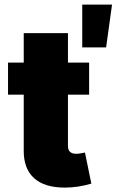

<svg xmlns="http://www.w3.org/2000/svg" viewBox="-20 -823 517 851"><path d="M15.6 -545.5H85.2V-676.1H281.2V-545.5H375V-403.4H281.2V-175.4Q281.2 -141.3 318.2 -141.3Q322.4 -141.3 327.9 -142Q333.5 -142.8 339 -143.6Q344.5 -144.5 349.3 -145.4Q354 -146.3 356.5 -147L384.9 -9.2Q325.6 8.5 267.4 8.5Q176.8 8.5 130.5 -33.9Q84.2 -76.3 85.2 -157V-403.4H15.6ZM476.6 -802.6 450.3 -612.9H344.5V-802.6Z"/></svg>

Font: Inter P Black
Style: Regular
Weight: 900
Designer: Rasmus Andersson
Foundry: rsms
Version: Version 3.018;git-588b23468